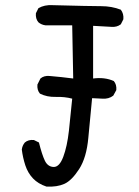

<svg xmlns="http://www.w3.org/2000/svg" viewBox="-20 -729 540 744"><path d="M160.2 -5.9Q127.9 -16.6 107.9 -37.6Q87.9 -58.6 78.1 -88.4Q68.4 -118.2 64.5 -149.4Q66.4 -165 76.2 -176.8Q89.8 -188.5 111.3 -186.5L130.9 -176.8Q142.6 -129.9 153.8 -106.4Q165 -83 187.5 -82Q210 -81.1 225.1 -121.1Q240.2 -161.1 247.1 -222.7Q253.9 -284.2 259.8 -346.7Q230.5 -354.5 196.3 -353.5Q162.1 -352.5 134.8 -366.2Q123 -379.9 125 -401.4L136.7 -424.8Q150.4 -436.5 171.9 -434.6Q218.8 -430.7 263.7 -424.8L259.8 -630.9H156.2Q140.6 -632.8 128.9 -642.6Q117.2 -656.2 119.1 -677.7L128.9 -697.3Q152.3 -710.9 183.6 -709Q331.1 -705.1 372.1 -705.1Q413.1 -705.1 448.2 -691.4Q460 -675.8 458 -654.3L448.2 -634.8Q432.6 -623 411.1 -625L340.8 -628.9V-424.8Q385.7 -430.7 420.9 -415Q432.6 -401.4 430.7 -379.9L418.9 -358.4Q401.4 -344.7 376 -346.7L336.9 -348.6Q329.1 -272.5 322.3 -195.3Q315.4 -118.2 286.6 -73.7Q257.8 -29.3 229.5 -16.6Q201.2 -3.9 160.2 -5.9Z"/></svg>

Font: JasonHandwriting4
Style: Regular
Weight: 400
Version: Version 1.01.21